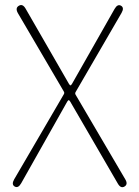

<svg xmlns="http://www.w3.org/2000/svg" viewBox="-20 -749 559 771"><path d="M39 0Q25 -8 37 -29L236 -370Q240 -376 236 -382L52 -696Q40 -717 56 -726Q71 -735 83 -714L257 -412Q261 -406 263 -406Q265 -406 269 -412L440 -713Q452 -734 466 -726Q480 -718 468 -697L284 -380Q280 -374 284 -368L483 -29Q495 -9 480 0Q465 9 453 -12L262 -341Q258 -347 256 -347Q254 -347 250 -341L65 -13Q53 8 39 0Z"/></svg>

Font: Resource Han Rounded KR ExtraLight
Style: Regular
Weight: 250
Designer: Cyano Hao (round all glyphs); Ryoko NISHIZUKA 西塚涼子 (kana, bopomofo & ideographs); Paul D. Hunt (Latin, Greek & Cyrillic)
Foundry: Cyano Hao
Version: 0.990